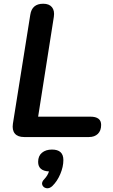

<svg xmlns="http://www.w3.org/2000/svg" viewBox="-20 -733 602 1027"><path d="M109 0Q75 0 59.5 -18.5Q44 -37 49 -71L142 -654Q151 -713 211 -713Q243 -713 258 -694.5Q273 -676 268 -643L184 -109H463Q521 -109 521 -65Q521 -34 503.5 -17Q486 0 456 0ZM260 262Q244 277 227.5 273.5Q211 270 206 255.5Q201 241 218 224Q235 206 242 184Q184 181 184 133Q184 101 204.5 84Q225 67 258 67Q319 67 319 123Q319 159 302.5 198Q286 237 260 262Z"/></svg>

Font: Nunito
Style: Bold Italic
Weight: 700
Italic angle: -9°
Designer: Vernon Adams
Foundry: Vernon Adams
Version: Version 3.601; ttfautohint (v1.8.2.53-6de2)